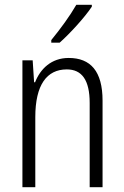

<svg xmlns="http://www.w3.org/2000/svg" viewBox="-20 -878 521 805"><path d="M365 -850V-858H300C273 -811 235 -759 195 -710V-699H230C273 -737 336 -806 365 -850ZM268 -635C195 -635 149 -589 127 -533H123L117 -625H74V-93H128V-387C128 -522 176 -587 260 -587C323 -587 356 -543 356 -446V-93H410V-456C410 -579 360 -635 268 -635Z"/></svg>

Font: Noto Sans Kannada UI Condensed Light
Style: Regular
Weight: 300
Width: 3
Designer: Jelle Bosma - Monotype Design Team
Foundry: Monotype Imaging Inc.
Version: Version 2.005